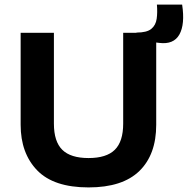

<svg xmlns="http://www.w3.org/2000/svg" viewBox="-20 -803 818 837"><path d="M366 14Q214 14 142 -60.5Q70 -135 70 -259V-660H215V-264Q215 -186 251.5 -150Q288 -114 366 -114Q444 -114 480.5 -150Q517 -186 517 -264V-660H661V-259Q661 -129 587.5 -57.5Q514 14 366 14ZM674 -616 573 -629 575 -661Q620 -661 639.5 -677Q659 -693 663 -721Q667 -749 664 -783H774Q787 -697 762 -652.5Q737 -608 674 -616Z"/></svg>

Font: Bricolage Grotesque 12pt Bricolage Grotesque 10pt Regular
Style: Bold
Weight: 700
Designer: Mathieu Triay
Foundry: Atelier Triay
Version: Version 1.001; ttfautohint (v1.8.4.7-5d5b);gftools[0.9.33.de